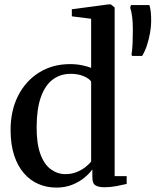

<svg xmlns="http://www.w3.org/2000/svg" viewBox="-20 -839 705 870"><path d="M235.5 11Q192.5 11 154.8 -5Q117 -21 88.5 -53.8Q60 -86.5 44 -135.5Q28 -184.5 28 -250.5Q28 -337.5 61.8 -404.5Q95.5 -471.5 156.5 -510Q217.5 -548.5 298 -548.5Q327 -548.5 352 -543.2Q377 -538 393 -531.5V-754L305.5 -765V-797L470.5 -819H482.5L499.5 -805V-41H554V-5.5Q535.5 -1 508 4.2Q480.5 9.5 453 9.5Q427 9.5 412.8 1Q398.5 -7.5 398.5 -35.5V-71.5Q385.5 -53 362.2 -33.8Q339 -14.5 307 -1.8Q275 11 235.5 11ZM276.5 -50Q304 -50 327 -59.2Q350 -68.5 367 -81.8Q384 -95 393 -107V-469.5Q384.5 -483 359.2 -493.8Q334 -504.5 300.5 -504.5Q254 -504.5 219.5 -479Q185 -453.5 165.8 -400.5Q146.5 -347.5 146 -265Q145.5 -188.5 163 -141Q180.5 -93.5 210.5 -71.8Q240.5 -50 276.5 -50ZM624 -585.5H578.5L576 -591.5Q579.5 -613 580.8 -642.5Q582 -672 582 -704.5Q582 -737 578.8 -762.8Q575.5 -788.5 570 -804L573.5 -816H657Q661 -804 663 -786.5Q665 -769 665 -742.5Q665 -719.5 660 -690.5Q655 -661.5 645.8 -633.5Q636.5 -605.5 624 -585.5Z"/></svg>

Font: Merriweather 72pt Medium
Style: Regular
Weight: 500
Version: Version 2.100